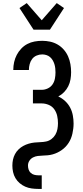

<svg xmlns="http://www.w3.org/2000/svg" viewBox="-20 -1007 540 1242"><path d="M197 -815 106 -955 153 -987 250 -876 347 -987 394 -955 303 -815ZM227 215Q206 215 184.5 212Q163 209 143.5 200.5Q124 192 107.5 178Q91 164 80 145.5Q69 127 64.5 106Q60 85 60 64Q60 44 64 25.5Q68 7 77 -10Q86 -27 100 -40.5Q114 -54 130.5 -63Q147 -72 165.5 -77.5Q184 -83 203 -85Q222 -87 241.5 -87.5Q261 -88 279.5 -92Q298 -96 313.5 -108Q329 -120 338.5 -136.5Q348 -153 351.5 -172Q355 -191 355 -210Q355 -234 350 -257Q345 -280 331.5 -299.5Q318 -319 295.5 -328.5Q273 -338 250 -338H193V-426H250Q270 -426 289 -435Q308 -444 319.5 -460.5Q331 -477 335 -497.5Q339 -518 339 -538Q339 -552 337.5 -565.5Q336 -579 332 -592Q328 -605 321 -617Q314 -629 303.5 -638Q293 -647 279.5 -651Q266 -655 253 -655Q234 -655 216.5 -647.5Q199 -640 188 -625.5Q177 -611 172 -592.5Q167 -574 167 -555V-554H66V-556Q66 -581 71.5 -605.5Q77 -630 88.5 -652Q100 -674 117.5 -692.5Q135 -711 157 -722.5Q179 -734 203.5 -738.5Q228 -743 253 -743Q279 -743 304.5 -737.5Q330 -732 352.5 -719Q375 -706 392.5 -686Q410 -666 420.5 -642Q431 -618 435.5 -592Q440 -566 440 -540Q440 -517 436 -493.5Q432 -470 421.5 -449Q411 -428 394.5 -411Q378 -394 357 -383Q381 -372 401 -353.5Q421 -335 433.5 -311.5Q446 -288 451 -261Q456 -234 456 -208Q456 -191 454 -175Q452 -159 448.5 -143Q445 -127 439 -112Q433 -97 424 -83Q415 -69 404 -57.5Q393 -46 379.5 -36.5Q366 -27 351.5 -20Q337 -13 321 -8.5Q305 -4 289 -2.5Q273 -1 256.5 -0.5Q240 0 224 2Q208 4 193.5 11.5Q179 19 170 33Q161 47 161 64Q161 77 165 89.5Q169 102 178.5 111Q188 120 201 123.5Q214 127 227 127H250V215Z"/></svg>

Font: Iosevka SS18 Semibold
Style: Regular
Weight: 600
Monospace: yes
Designer: Belleve Invis
Foundry: Belleve Invis
Version: Version 25.1.1; ttfautohint (v1.8.4)